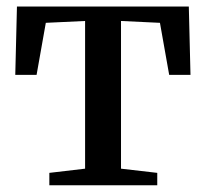

<svg xmlns="http://www.w3.org/2000/svg" viewBox="-20 -552 613 572"><path d="M127 0V-37L233.5 -49.5V-489.5L116.5 -484L89 -329H25.5L30.5 -532.5H542.5L547.5 -329H484L456.5 -484L340.5 -489.5V-49.5L448.5 -37V0Z"/></svg>

Font: Merriweather 72pt Medium
Style: Regular
Weight: 500
Version: Version 2.100